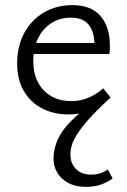

<svg xmlns="http://www.w3.org/2000/svg" viewBox="-20 -441 496 750"><path d="M248 6Q189 6 143.5 -18Q98 -42 72.5 -86.5Q47 -131 47 -193Q47 -261 75 -312.5Q103 -364 152 -392.5Q201 -421 263 -421Q336 -421 372.5 -378.5Q409 -336 409 -265Q409 -257 409 -247.5Q409 -238 407 -230H349V-264Q349 -317 326.5 -344.5Q304 -372 257 -372Q213 -372 180 -350.5Q147 -329 128.5 -291Q110 -253 110 -202Q110 -131 150.5 -88.5Q191 -46 260 -46Q292 -46 323.5 -58.5Q355 -71 383 -96L412 -60Q385 -35 357 -20.5Q329 -6 302 0Q275 6 248 6ZM315 289Q276 289 247.5 274Q219 259 204 234Q189 209 189 179Q189 143 204 107.5Q219 72 254 35.5Q289 -1 348 -42L412 -60Q356 -9 322 30Q288 69 271.5 100Q255 131 255 162Q255 197 276.5 219Q298 241 335 241Q356 241 371.5 236Q387 231 401 221L420 256Q398 272 373 280.5Q348 289 315 289ZM88 -230 97 -273H397V-230Z"/></svg>

Font: Ysabeau Office
Style: Regular
Weight: 400
Designer: Christian Thalmann (Catharsis Fonts)
Version: Version 2.001;gftools[0.9.30]; featfreeze: tnum,lnum,ss02